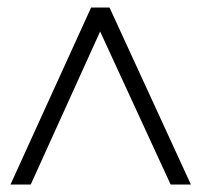

<svg xmlns="http://www.w3.org/2000/svg" viewBox="-20 -665 541 512"><path d="M62 -173H8L223 -645H272L489 -173H435L247 -581Z"/></svg>

Font: Libre Bodoni
Style: Italic
Weight: 400
Italic angle: -13°
Designer: Pablo Impallari, Rodrigo Fuenzalida
Foundry: Pablo Impallari, Rodrigo Fuenzalida
Version: Version 1.001